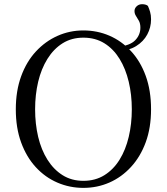

<svg xmlns="http://www.w3.org/2000/svg" viewBox="-20 -892 807 928"><path d="M149.7 -363.7Q149.7 -293.1 164.5 -230.4Q179.4 -167.8 209.3 -120.2Q239.2 -72.6 282.6 -45.3Q325.9 -18 383 -18Q440.8 -18 484.6 -45.3Q528.4 -72.6 557.9 -120.2Q587.4 -167.8 602.2 -230.4Q617.1 -293.1 617.1 -363.7Q617.1 -434.4 602.2 -496.9Q587.4 -559.5 557.9 -607.5Q528.4 -655.5 484.6 -682.8Q440.8 -710 383 -710Q325.9 -710 282.6 -682.8Q239.2 -655.5 209.3 -607.5Q179.4 -559.5 164.5 -496.9Q149.7 -434.4 149.7 -363.7ZM383 -744.9Q450 -744.9 508.8 -719.5Q567.6 -694.1 613.1 -645Q658.7 -595.9 684.4 -525.1Q710.1 -454.4 710.1 -363.7Q710.1 -274.6 684.4 -204.6Q658.7 -134.5 613.1 -85Q567.6 -35.5 508.8 -9.7Q450 16.1 383 16.1Q316.9 16.1 257.7 -9.3Q198.4 -34.7 153.2 -83.8Q107.9 -132.9 82.2 -203.3Q56.4 -273.6 56.4 -363.7Q56.4 -452.8 82.3 -523.6Q108.1 -594.3 153.7 -643.4Q199.2 -692.5 258.1 -718.7Q316.9 -744.9 383 -744.9ZM550.2 -643.1 547.2 -664.9Q608.4 -671.5 633.4 -697.4Q658.5 -723.4 658.5 -758.3Q658.5 -778.5 651.3 -791.5Q644.2 -804.5 637.1 -815.1Q630.1 -825.7 630.1 -838.8Q630.1 -851.7 640.6 -861.7Q651.2 -871.7 666.7 -871.7Q674.6 -871.7 681.7 -870Q688.7 -868.4 694.8 -863.6Q700.8 -850.5 705.4 -834.8Q710.1 -819.1 710.1 -798.4Q710.1 -759.4 691.8 -725.3Q673.6 -691.3 638.1 -669.3Q602.6 -647.4 550.2 -643.1Z"/></svg>

Font: Noto Serif JP
Style: Regular
Weight: 200
Designer: Ryoko NISHIZUKA 西塚涼子 (kana & ideographs); Frank Grießhammer (Latin, Greek & Cyrillic); Wenlong ZHANG 张文龙 (bopomofo); San
Foundry: Adobe
Version: Version 2.001;hotconv 1.1.0;makeotfexe 2.6.0